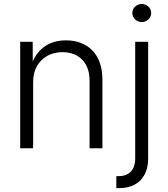

<svg xmlns="http://www.w3.org/2000/svg" viewBox="-20 -760 863 984"><path d="M149.9 -340.3C149.9 -434.1 214.4 -492.7 300.8 -492.7C384.8 -492.7 439 -437.5 439 -348.1V0H504.9V-353C504.9 -482.4 429.2 -553.2 318.4 -553.2C244.1 -553.2 181.2 -521 147.9 -445.3L147.5 -545.9H83.5V0H149.9ZM672.9 -545.9V52.2C672.9 109.9 641.6 142.6 589.8 142.6H576.2V204.1H590.8C683.6 204.1 739.3 147.5 739.3 52.2V-545.9ZM706.5 -647C732.9 -647 754.9 -667.5 754.9 -693.4C754.9 -719.2 732.9 -739.7 706.5 -739.7C680.2 -739.7 658.2 -719.2 658.2 -693.4C658.2 -667.5 680.2 -647 706.5 -647Z"/></svg>

Font: Raveo Light
Style: Regular
Weight: 300
Designer: Jakub Foglar, Rasmus Andersson (Inter)
Foundry: Jakubfoglar.com
Version: Version 1.100;Glyphs 3.2.3 (3260)